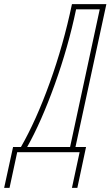

<svg xmlns="http://www.w3.org/2000/svg" viewBox="-106 -734 533 926"><path d="M25 -25Q93 -146 158 -326.5Q223 -507 261 -689H375L232 -25ZM-86 172H-60L-23 0H278L241 172H267L309 -25H258L407 -714H241Q200 -518 134 -335Q68 -152 -5 -25H-43Z"/></svg>

Font: Noto Sans Display Condensed Thin
Style: Italic
Weight: 250
Width: 3
Italic angle: -12°
Designer: Monotype Design Team
Foundry: Monotype Imaging Inc.
Version: Version 1.900